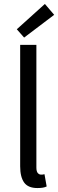

<svg xmlns="http://www.w3.org/2000/svg" viewBox="-20 -939 295 971"><path d="M169 12Q122 12 102 -16Q82 -44 82 -98V-712H164V-92Q164 -72 171 -64Q178 -56 187 -56Q191 -56 194.5 -56Q198 -56 205 -58L216 4Q208 8 197 10Q186 12 169 12ZM102 -749 65 -791 207 -919 254 -864Z"/></svg>

Font: Giro Regular
Style: Regular
Weight: 400
Designer: Paul D. Hunt
Foundry: Adobe Systems Incorporated
Version: Version 1.000;PS 1.0;hotconv 1.0.88;makeotf.lib2.5.647800